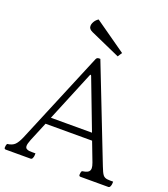

<svg xmlns="http://www.w3.org/2000/svg" viewBox="-164 -1125 1013 1159"><g transform="rotate(20 342.5 -545.0)"><path d="M10 -80Q0 -80 0 -90Q0 -94 1 -101.5Q2 -109 6 -115Q38 -119 54 -135Q70 -151 85 -186L332 -778Q337 -790 350 -790H359L595 -186Q609 -149 619 -136Q629 -123 648 -121Q655 -120 665 -120Q675 -120 685 -120Q685 -115 684.5 -107Q684 -99 682 -94Q679 -84 675 -82Q671 -80 669 -80H490Q480 -80 480 -90Q480 -94 481 -101.5Q482 -109 486 -115Q510 -118 523 -126Q536 -134 536 -152Q536 -164 528 -186L481 -309H182L131 -186Q120 -158 120 -145Q120 -133 126.5 -128Q133 -123 144 -121Q151 -120 163.5 -120Q176 -120 186 -120Q186 -115 185.5 -107Q185 -99 183 -94Q180 -84 176 -82Q172 -80 170 -80ZM200 -354H464L342 -674Q337 -686 332 -674ZM259 -926Q235 -937 235 -955Q234 -968 243 -984Q252 -1000 268 -1010L470 -868L452 -840Z"/></g></svg>

Font: Gowun Batang
Style: Regular
Weight: 400
Designer: Yanghee Ryu
Foundry: Yanghee Ryu
Version: Version 2.000